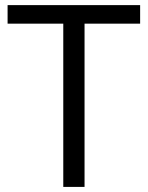

<svg xmlns="http://www.w3.org/2000/svg" viewBox="-20 -734 582 754"><path d="M312 0H228.5V-641.1H9.8V-713.9H530.3V-641.1H312Z"/></svg>

Font: Viking Open Sans
Style: Regular
Weight: 400
Foundry: Ascender Corporation
Version: Version 2.001